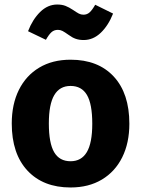

<svg xmlns="http://www.w3.org/2000/svg" viewBox="-20 -812 624 849"><path d="M552 -265Q552 -180 520.5 -116.5Q489 -53 430.5 -18Q372 17 292 17Q171 17 101.5 -57.5Q32 -132 32 -266Q32 -351 63.5 -414.5Q95 -478 153.5 -513Q212 -548 292 -548Q414 -548 483 -473.5Q552 -399 552 -265ZM196 -266Q196 -179 219.5 -139Q243 -99 292 -99Q340 -99 364 -139.5Q388 -180 388 -265Q388 -352 364.5 -392Q341 -432 292 -432Q244 -432 220 -391.5Q196 -351 196 -266ZM283 -658Q266 -670 256.5 -675Q247 -680 236 -680Q219 -680 207.5 -669.5Q196 -659 183 -636L104 -674Q124 -726 157.5 -759Q191 -792 233 -792Q254 -792 269.5 -786Q285 -780 303 -768Q319 -757 328.5 -752Q338 -747 349 -747Q365 -747 376.5 -757.5Q388 -768 401 -791L480 -752Q459 -699 425.5 -667Q392 -635 350 -635Q330 -635 314.5 -640.5Q299 -646 283 -658Z"/></svg>

Font: Fira Sans BGR
Style: Bold
Weight: 700
Designer: bBox Type GmbH & Carrois Corporate GbR & Edenspiekermann AG
Foundry: bBox Type GmbH & Carrois Corporate GbR & Edenspiekermann AG
Version: Version 4.301